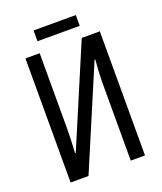

<svg xmlns="http://www.w3.org/2000/svg" viewBox="-152 -939 877 1038"><g transform="rotate(-20 286.5 -420.5)"><path d="M155 -714V-287Q155 -226 150 -141H154L397 -714H501V0H419V-437Q419 -504 426 -580H422L176 0H73V-714ZM409 -779H166V-841H409Z"/></g></svg>

Font: Noto Sans UI Cond
Style: Regular
Weight: 400
Width: 3
Designer: Monotype Design Team
Foundry: Monotype Imaging Inc.
Version: Version 1.001